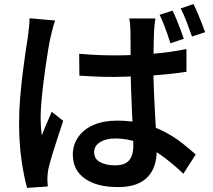

<svg xmlns="http://www.w3.org/2000/svg" viewBox="-20 -858 1040 936"><path d="M366 -596Q410 -592 452.5 -590Q495 -588 540 -588Q631 -588 721.5 -595.5Q812 -603 889 -619V-508Q810 -496 719.5 -490Q629 -484 539 -483Q496 -483 453.5 -484.5Q411 -486 367 -489ZM738 -768Q735 -753 733.5 -737Q732 -721 731 -705Q730 -688 729.5 -660.5Q729 -633 728.5 -600Q728 -567 728 -533Q728 -467 730.5 -408.5Q733 -350 736 -298.5Q739 -247 741.5 -203.5Q744 -160 744 -123Q744 -86 734 -54Q724 -22 702 2.5Q680 27 644 40.5Q608 54 555 54Q452 54 393.5 12.5Q335 -29 335 -104Q335 -152 361.5 -190Q388 -228 436.5 -249Q485 -270 552 -270Q621 -270 678 -255Q735 -240 782 -215.5Q829 -191 866.5 -161.5Q904 -132 934 -105L874 -11Q818 -64 764 -102.5Q710 -141 656 -162Q602 -183 543 -183Q497 -183 468 -165Q439 -147 439 -116Q439 -83 468 -67.5Q497 -52 540 -52Q575 -52 594 -63.5Q613 -75 621.5 -96.5Q630 -118 630 -148Q630 -174 628 -217.5Q626 -261 623.5 -313.5Q621 -366 619 -422.5Q617 -479 617 -532Q617 -587 616.5 -633.5Q616 -680 616 -703Q616 -715 614.5 -734Q613 -753 610 -768ZM249 -758Q245 -749 240.5 -732.5Q236 -716 232 -700Q228 -684 226 -675Q221 -653 215 -616.5Q209 -580 202.5 -535.5Q196 -491 190.5 -444.5Q185 -398 181.5 -356.5Q178 -315 178 -284Q178 -263 179.5 -241Q181 -219 184 -198Q191 -217 199 -236.5Q207 -256 216 -275.5Q225 -295 232 -313L288 -269Q275 -229 260.5 -185Q246 -141 234 -101.5Q222 -62 216 -35Q214 -25 212.5 -11.5Q211 2 211 11Q211 19 211.5 30Q212 41 213 51L112 58Q97 5 85 -77Q73 -159 73 -261Q73 -317 78 -378Q83 -439 90 -496.5Q97 -554 104 -601.5Q111 -649 116 -679Q118 -699 121 -723Q124 -747 124 -769ZM821 -806Q831 -787 841 -762Q851 -737 860.5 -712.5Q870 -688 876 -669L811 -647Q804 -669 795.5 -693.5Q787 -718 777.5 -742Q768 -766 758 -786ZM923 -838Q933 -819 943.5 -794Q954 -769 963.5 -745Q973 -721 980 -701L916 -680Q905 -712 890.5 -750Q876 -788 861 -817Z"/></svg>

Font: Noto Sans JP SemiBold
Style: Regular
Weight: 600
Designer: Ryoko NISHIZUKA  (kana, bopomofo & ideographs); Paul D. Hunt (Latin, Greek & Cyrillic); Sandoll Communications , Soo-you
Foundry: Adobe
Version: Version 2.004-H2;hotconv 1.0.118;makeotfexe 2.5.65603